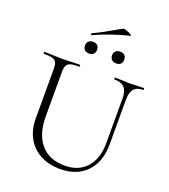

<svg xmlns="http://www.w3.org/2000/svg" viewBox="-165 -1040 1026 1169"><g transform="rotate(20 348.5 -455.0)"><path d="M487 -613Q484 -613 484 -619Q484 -625 487 -625L529 -624Q563 -622 584 -622Q602 -622 632 -624L673 -625Q675 -625 675 -619Q675 -613 673 -613Q632 -613 613 -590.5Q594 -568 594 -520V-234Q594 -117 531 -52Q468 13 361 13Q287 13 232 -16.5Q177 -46 147 -100Q117 -154 117 -225V-544Q117 -574 110.5 -588Q104 -602 85.5 -607.5Q67 -613 28 -613Q26 -613 26 -619Q26 -625 28 -625L76 -624Q118 -622 143 -622Q170 -622 212 -624L258 -625Q261 -625 261 -619Q261 -613 258 -613Q219 -613 201 -607Q183 -601 176.5 -586.5Q170 -572 170 -542V-260Q170 -143 225 -79.5Q280 -16 379 -16Q470 -16 521 -73.5Q572 -131 572 -233V-520Q572 -568 551.5 -590.5Q531 -613 487 -613ZM263 -819Q259 -819 257.5 -823.5Q256 -828 260 -830Q295 -846 330.5 -865.5Q366 -885 374 -890Q412 -912 432 -922Q436 -924 452.5 -918.5Q469 -913 481.5 -905.5Q494 -898 487 -896Q369 -867 264 -819ZM247 -747Q247 -764 257.5 -774Q268 -784 287 -784Q305 -784 315 -774Q325 -764 325 -747Q325 -728 315 -718Q305 -708 287 -708Q268 -708 257.5 -718Q247 -728 247 -747ZM422 -747Q422 -764 433 -774Q444 -784 462 -784Q481 -784 491 -774Q501 -764 501 -747Q501 -728 491 -718Q481 -708 462 -708Q444 -708 433 -718.5Q422 -729 422 -747Z"/></g></svg>

Font: Cormorant Garamond Light
Style: Regular
Weight: 300
Designer: Christian Thalmann (Catharsis Fonts)
Version: Version 3.000